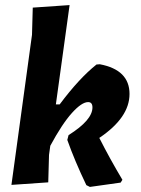

<svg xmlns="http://www.w3.org/2000/svg" viewBox="-20 -724 555 756"><path d="M373 -471Q490 -449 490 -354Q490 -261 371 -181Q413 -98 462 -16L455 -5L334 12L320 5Q274 -91 245 -173L250 -192Q344 -251 344 -301Q344 -322 327 -322Q302 -322 263.5 -279.5Q225 -237 178 -150L173 -114L170 -6L25 4L106 -587L109 -694L254 -704L200 -313H215Q292 -416 360 -470Z"/></svg>

Font: Alegreya Sans ExtraBold
Style: Italic
Weight: 800
Italic angle: -7°
Designer: Juan Pablo del Peral
Foundry: Huerta Tipografica
Version: Version 2.007